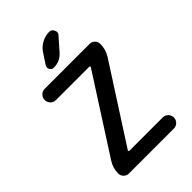

<svg xmlns="http://www.w3.org/2000/svg" viewBox="-276 -1089 1177 1177"><g transform="rotate(-45 312.0 -501.0)"><path d="M271.5 -918.9Q291 -948.2 321.8 -964.8Q352.5 -981.4 386.7 -981.4Q408.2 -981.4 417 -960.9Q420.9 -953.1 420.9 -946.3Q420.9 -934.6 412.1 -925.8L342.8 -846.7Q306.6 -805.7 252 -805.7Q235.4 -805.7 226.6 -821.3Q222.7 -828.1 222.7 -835Q222.7 -843.8 227.5 -851.6ZM121.1 -753.9H509.8Q529.3 -753.9 543 -740.2Q556.6 -726.6 556.6 -707Q556.6 -659.2 531.2 -619.1L213.9 -126Q212.9 -124 214.4 -121.1Q215.8 -118.2 218.8 -118.2H507.8Q528.3 -118.2 542.5 -104Q556.6 -89.8 556.6 -69.8Q556.6 -49.8 542.5 -35.6Q528.3 -21.5 507.8 -21.5H119.1Q99.6 -21.5 85.9 -35.2Q72.3 -48.8 72.3 -68.4Q72.3 -115.2 97.7 -154.3L415 -648.4Q416 -650.4 414.6 -653.3Q413.1 -656.2 410.2 -656.2H121.1Q100.6 -656.2 86.4 -670.4Q72.3 -684.6 72.3 -705.1Q72.3 -725.6 86.4 -739.7Q100.6 -753.9 121.1 -753.9Z"/></g></svg>

Font: Gen Jyuu GothicX Medium
Style: Regular
Weight: 500
Designer: Ryoko NISHIZUKA (kana &amp; ideographs); Paul D. Hunt (Latin, Greek &amp; Cyrillic); Wenlong ZHANG (bopomofo); Sandoll C
Version: Version 1.058.20140828